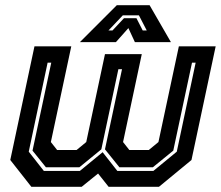

<svg xmlns="http://www.w3.org/2000/svg" viewBox="-20 -718 849 738"><path d="M112.5 -540H254L175.5 -172L199.5 -141.5H274.5L311.5 -172L383.5 -510H525L453 -172L477 -141.5H552L589 -172L667.5 -540H809L716 -103L591 0H397.5L357 -51L294 0H100.5L19.5 -103ZM163 -477 90.5 -135 148.5 -61H287L374.5 -133L431 -61H569.5L659.5 -135L732 -477H718L646 -139L567.5 -75H439L383.5 -144L449 -452H435L369.5 -144L285 -75H156.5L105 -139L177 -477ZM429 -698H555L637 -556H498.5L473.5 -610L425.5 -556H287ZM452 -659 397 -601H412.5L456.5 -648H504.5L528.5 -601H544L514 -659Z"/></svg>

Font: Tourney Thin
Style: Italic
Weight: 100
Italic angle: -12°
Designer: Tyler Finck
Foundry: Etcetera Type Co
Version: Version 1.015